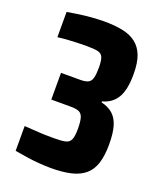

<svg xmlns="http://www.w3.org/2000/svg" viewBox="-161 -921 937 1107"><g transform="rotate(20 307.5 -367.0)"><path d="M283 83Q253 83 213 80Q173 77 133.5 71Q94 65 60 59V-93Q98 -91 130.5 -88.5Q163 -86 192 -85.5Q221 -85 245 -85Q290 -85 313 -90.5Q336 -96 345 -116.5Q354 -137 354 -182Q354 -225 347.5 -248.5Q341 -272 324 -280.5Q307 -289 270 -289H152V-453H270Q302 -453 318.5 -461.5Q335 -470 341 -492.5Q347 -515 347 -555Q347 -599 338.5 -619Q330 -639 306.5 -644Q283 -649 238 -649Q210 -649 180.5 -648Q151 -647 121.5 -645Q92 -643 62 -639V-794Q95 -800 134 -805.5Q173 -811 213 -814Q253 -817 286 -817Q350 -817 399 -807Q448 -797 481 -771.5Q514 -746 531 -702.5Q548 -659 548 -588Q548 -493 519 -444Q490 -395 430 -379V-373Q473 -363 500.5 -339Q528 -315 541 -272Q554 -229 554 -159Q554 -91 539 -44Q524 3 491 31Q458 59 406.5 71Q355 83 283 83Z"/></g></svg>

Font: Farlight84_Sys_V01
Style: Bold
Weight: 700
Designer: Monotype Design Team, Nadine Chahine and Nizar Qandah
Foundry: Monotype Imaging Inc.
Version: Version 2.004;October 31, 2024;FontCreator 14.0.0.2814 64-bi